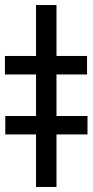

<svg xmlns="http://www.w3.org/2000/svg" viewBox="-21 -743 368 763"><path d="M203.5 -723H122.2V-520.6H-1.4V-447.1H122.2V-282H0V-208.8H122.2V0H203.5V-208.8H326.7V-282H203.5V-447.1H324.9V-520.6H203.5Z"/></svg>

Font: Magic Ui Pro Medium
Style: Regular
Weight: 500
Designer: Stefan Endress, Andreas Faust
Version: Version 1.000;FEAKit 1.0